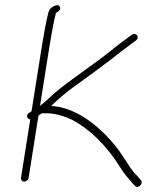

<svg xmlns="http://www.w3.org/2000/svg" viewBox="-20 -692 632 756"><path d="M92.7 8 131.5 -237C136 -239.7 140.4 -242.7 145 -246H166C197.5 -246 240.8 -232 264.8 -220C337.6 -180.5 401.1 -117.2 455.3 -30C471.9 -3.2 485.8 10.5 502.2 30L510.8 39C522.1 54 545.9 32.3 535.1 18L526.7 8C521.7 2 515.1 -5 507.1 -13C500.3 -21 486.7 -41 466.2 -73.1C445.7 -105.1 421.3 -135.3 392.9 -163.5C323 -233.1 252.5 -270.2 181.6 -275C209.1 -301.7 236.5 -325 263.6 -345C345.4 -403.8 397.5 -442.3 420 -460.3C442.5 -478.4 469.4 -498.9 500.7 -522L514.3 -532C532.5 -544.3 516.4 -566.7 498.9 -555L485.3 -545C458.1 -525.3 436.1 -508.6 419.3 -494.7C383.2 -465.1 353.3 -444.5 314.4 -416C274.4 -386.7 220 -349.3 183.4 -315C164.2 -297 149.3 -284 138.7 -276H137.7L169.1 -474C183 -562 193.5 -617.7 200.5 -641C214.4 -648.6 219.6 -656.3 216.2 -664C212.4 -672.5 204.7 -673.9 193 -668.3C181.4 -662.8 174.1 -655 171.2 -645C163.6 -618.3 152.9 -561.3 139.1 -474L104.2 -254L96.4 -249C80.3 -240.2 86.1 -222 99.2 -222L62.7 8C61.5 15.9 67.4 23 75.4 23C83.3 23 91.5 15.9 92.7 8Z"/></svg>

Font: MewTooHand
Style: Ita
Weight: 400
Designer: Mew Too, Robert Jablonski
Version: Version 0.77